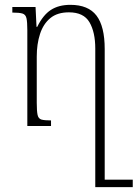

<svg xmlns="http://www.w3.org/2000/svg" viewBox="-20 -521 569 794"><path d="M271 -501Q345 -501 379 -456.5Q413 -412 413 -318V222H529V253H374V-320Q374 -388 350 -429Q326 -470 265 -470Q217 -470 188 -446Q159 -422 145.5 -380.5Q132 -339 132 -287V-96Q132 -61 135.5 -45.5Q139 -30 151.5 -26.5Q164 -23 191 -23V0H93V-396Q93 -430 89.5 -445.5Q86 -461 73 -465Q60 -469 31 -469V-492H127L131 -410H134Q158 -459 190.5 -480Q223 -501 271 -501Z"/></svg>

Font: Noto Serif Armenian SemiCondensed ExtraLight
Style: Regular
Weight: 200
Width: 4
Designer: Monotype Design Team
Foundry: Monotype Imaging Inc.
Version: Version 2.008; ttfautohint (v1.8.4.7-5d5b)